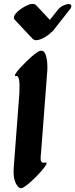

<svg xmlns="http://www.w3.org/2000/svg" viewBox="-20 -973 389 993"><path d="M187 -710Q207 -715 216 -690Q225 -665 225 -627Q225 -621 225 -614Q225 -607 224 -600L195 -218Q194 -196 192 -180Q190 -164 190 -153Q190 -140 195 -135Q200 -130 214 -132Q225 -134 218.5 -121.5Q212 -109 195 -89.5Q178 -70 157.5 -50Q137 -30 119 -16Q101 -2 92 0Q75 3 61 -26.5Q47 -56 51 -106L80 -488L81 -526Q81 -560 75.5 -571Q70 -582 65 -580Q53 -577 59 -589Q65 -601 82 -619.5Q99 -638 119.5 -658Q140 -678 159 -693Q178 -708 187 -710ZM165 -948 238 -870 279 -922Q290 -936 306.5 -944Q323 -952 334 -952Q349 -952 349 -942Q349 -933 341 -924L256 -816Q251 -809 243 -804Q227 -788 204.5 -776.5Q182 -765 166 -765Q158 -765 151 -770L55 -872Q52 -877 52 -882Q52 -895 69.5 -911.5Q87 -928 110.5 -940.5Q134 -953 150 -953Q158 -953 165 -948Z"/></svg>

Font: Ga Maamli
Style: Regular
Weight: 400
Designer: Afotey Clement Nii Odai, Ama Asantewa Diaka, David Abbey-Thompson
Foundry: Sorkin Type Co.
Version: Version 1.000; ttfautohint (v1.8.4.7-5d5b)